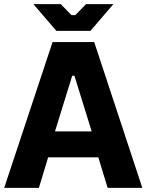

<svg xmlns="http://www.w3.org/2000/svg" viewBox="-27 -902 703 922"><path d="M-6.8 0H159.8L204.2 -146.4H445.2L489.8 0H656.4L425.4 -700H225.4ZM237 -271 319.8 -538.4H330.4L413.2 -271ZM243.6 -753.8H407.2L517.4 -882H386L334.4 -829.2H316.4L264.8 -882H133.4Z"/></svg>

Font: Fixel Variable
Style: Regular
Weight: 100
Width: 3
Designer: AlfaBravo + MacPaw
Foundry: Kyrylo Tkachov, Marchela Mozhyna, Serhii Makarenko, Maria Weinstein, Zakhar Kryvoshyya
Version: Version 1.211